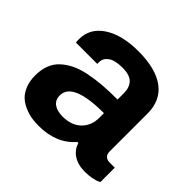

<svg xmlns="http://www.w3.org/2000/svg" viewBox="-138 -691 856 856"><g transform="rotate(45 290.0 -263.0)"><path d="M203.1 12.2Q179.7 12.2 158.4 8.8Q137.2 5.4 113.5 -4.6Q89.8 -14.6 72.8 -30.3Q55.7 -45.9 44.4 -73.2Q33.2 -100.6 33.2 -136.2Q33.2 -172.4 43.9 -200.7Q54.7 -229 75.9 -248.8Q97.2 -268.6 125.5 -282.7Q153.8 -296.9 192.9 -304.9Q231.9 -313 274.4 -316.4Q316.9 -319.8 369.1 -319.8V-358.9Q369.1 -395.5 349.9 -415.8Q330.6 -436 284.2 -436Q237.3 -436 215.1 -419.9Q192.9 -403.8 192.9 -379.9V-368.2H58.1Q57.1 -374 57.1 -389.2Q57.1 -457.5 118.4 -497.8Q179.7 -538.1 283.2 -538.1Q392.1 -538.1 450 -495.4Q507.8 -452.6 507.8 -370.1V-130.9Q507.8 -113.8 517.3 -105Q526.9 -96.2 542 -96.2H575.2V-4.9Q542 11.2 493.2 11.2Q450.2 11.2 421.1 -7.6Q392.1 -26.4 382.8 -59.1H376Q314.5 12.2 203.1 12.2ZM250 -92.8Q304.7 -92.8 336.9 -123.8Q369.1 -154.8 369.1 -205.1V-233.9Q173.8 -233.9 173.8 -150.9Q173.8 -122.6 193.8 -107.7Q213.9 -92.8 250 -92.8Z"/></g></svg>

Font: Archivo
Style: Bold
Weight: 700
Designer: Hector Gatti
Foundry: Omnibus-Type
Version: Version 2.001